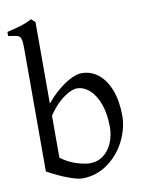

<svg xmlns="http://www.w3.org/2000/svg" viewBox="-86 -818 681 894"><g transform="rotate(-10 254.0 -371.5)"><path d="M68.4 -46.9V-632.8Q68.4 -663.1 63.7 -675.3Q59.1 -687.5 47.9 -690.9Q36.6 -694.3 4.9 -698.2V-717.8Q48.3 -728 73.5 -735.8Q98.6 -743.7 123.5 -756.8Q128.4 -752 134 -747.1Q139.6 -742.2 141.6 -740.2V-355Q172.4 -392.1 204.3 -417.7Q236.3 -443.4 263.9 -456.1Q291.5 -468.8 311 -468.8Q355.5 -468.8 390.1 -441.2Q424.8 -413.6 444.3 -361.8Q463.9 -310.1 463.9 -240.2Q463.9 -181.6 434.3 -122.3Q404.8 -63 351.1 -24.2Q297.4 14.6 229 14.6Q209 14.6 163.8 -2.2Q118.7 -19 68.4 -46.9ZM141.6 -297.9V-99.1Q175.8 -73.2 214.6 -61Q253.4 -48.8 276.9 -48.8Q314.9 -48.8 342.3 -70.1Q369.6 -91.3 383.8 -126Q397.9 -160.6 397.9 -199.2Q397.9 -261.7 381.1 -307.9Q364.3 -354 336.7 -378.4Q309.1 -402.8 276.9 -402.8Q263.2 -402.8 241.5 -392.6Q219.7 -382.3 193.4 -358.9Q167 -335.4 141.6 -297.9Z"/></g></svg>

Font: David Libre
Style: Regular
Weight: 400
Version: Version 1.000